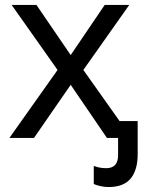

<svg xmlns="http://www.w3.org/2000/svg" viewBox="-20 -556 590 774"><path d="M418 198Q399 198 383.5 194Q368 190 358 186V113Q366 116 379 119Q392 122 408 122Q456 122 456 70V0H411L265 -214L117 0H18L212 -274L27 -536H127L265 -334L402 -536H501L316 -274L462 -68H535V65Q535 130 506.5 164Q478 198 418 198Z"/></svg>

Font: Apis
Style: Regular
Weight: 400
Designer: Monotype Design Team
Foundry: Monotype Imaging Inc.
Version: Version 2.000; build 0001